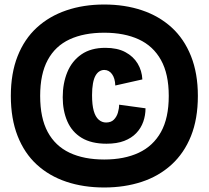

<svg xmlns="http://www.w3.org/2000/svg" viewBox="-20 -720 926 851"><path d="M442 111Q350 111 274 85.5Q198 60 143 9.5Q88 -41 58 -117.5Q28 -194 28 -295Q28 -395 58 -471Q88 -547 143 -597.5Q198 -648 274 -674Q350 -700 442 -700Q533 -700 609 -674.5Q685 -649 740.5 -598.5Q796 -548 826.5 -471.5Q857 -395 857 -295Q857 -193 826.5 -117Q796 -41 740 10Q684 61 608 86Q532 111 442 111ZM442 -13Q531 -13 595 -43Q659 -73 693.5 -135Q728 -197 728 -295Q728 -392 693.5 -454Q659 -516 595 -545.5Q531 -575 442 -575Q352 -575 288.5 -545.5Q225 -516 191.5 -454Q158 -392 158 -295Q158 -197 191.5 -135Q225 -73 288.5 -43Q352 -13 442 -13ZM452 -83Q385 -83 342 -109Q299 -135 278.5 -182Q258 -229 258 -289Q258 -351 278.5 -400.5Q299 -450 341 -479Q383 -508 447 -508Q500 -508 535.5 -489Q571 -470 590 -438.5Q609 -407 611 -368L491 -341Q490 -373 476.5 -391.5Q463 -410 442 -410Q431 -410 421 -404Q411 -398 403.5 -385Q396 -372 392 -350Q388 -328 388 -298Q388 -255 395.5 -228.5Q403 -202 417.5 -189.5Q432 -177 450 -177Q472 -177 484.5 -189.5Q497 -202 502.5 -220.5Q508 -239 508 -256L625 -240Q625 -209 615 -180.5Q605 -152 584 -130Q563 -108 530.5 -95.5Q498 -83 452 -83Z"/></svg>

Font: Bricolage Grotesque 24pt SemiCondensed ExtraBold
Style: Regular
Weight: 800
Width: 4
Designer: Mathieu Triay
Foundry: Atelier Triay
Version: Version 1.001;gftools[0.9.33.dev8+g029e19f]